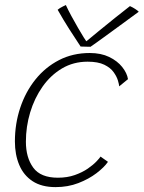

<svg xmlns="http://www.w3.org/2000/svg" viewBox="-20 -764 588 786"><path d="M422 -101.5Q406.5 -79 375 -55Q343.5 -31 300.8 -14.5Q258 2 207.5 2Q150.5 2 113.5 -22.2Q76.5 -46.5 58.8 -88.8Q41 -131 41 -185Q41 -257.5 62.8 -322.8Q84.5 -388 125 -438.5Q165.5 -489 221.8 -518Q278 -547 347.5 -547Q393.5 -547 427 -530.8Q460.5 -514.5 480.2 -489.8Q500 -465 504 -440L468 -410.5Q467.5 -418 462.8 -434.2Q458 -450.5 445.2 -468.5Q432.5 -486.5 407 -499Q381.5 -511.5 338.5 -511.5Q280.5 -511.5 233.8 -483.8Q187 -456 154 -409Q121 -362 103.5 -303.8Q86 -245.5 86 -184Q86 -119 116 -77.8Q146 -36.5 217 -36.5Q255.5 -36.5 286.5 -47.5Q317.5 -58.5 339.8 -74Q362 -89.5 375.2 -103.5Q388.5 -117.5 391.5 -123ZM512 -739Q518 -736.5 523.2 -733.5Q528.5 -730.5 533.2 -727.5Q538 -724.5 541.8 -721.5Q545.5 -718.5 548 -716Q504.5 -684 471 -659.5Q437.5 -635 413.5 -617.5Q389.5 -600 374 -589Q358.5 -578 350.5 -572.5Q344 -572.5 336.5 -572.8Q329 -573 322.2 -573.2Q315.5 -573.5 310 -573.5Q287 -608 263.5 -644.8Q240 -681.5 216 -724Q220 -727.5 225.2 -730.8Q230.5 -734 236.8 -737.2Q243 -740.5 249.5 -743.5Q259 -723 272.2 -698.5Q285.5 -674 298.8 -651Q312 -628 322.2 -611.8Q332.5 -595.5 336 -592H330Q348.5 -607.5 381.8 -634.8Q415 -662 450.5 -690.5Q486 -719 512 -739Z"/></svg>

Font: Grandstander Thin Thin
Style: Italic
Weight: 250
Italic angle: -15°
Version: Version 1.200